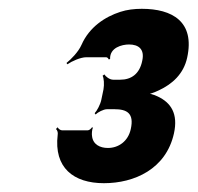

<svg xmlns="http://www.w3.org/2000/svg" viewBox="-20 -736 449 436"><path d="M216 -320C285 -320 357 -352 375 -433C385 -478 368 -503 338 -517C330 -521 317 -525 309 -524L308 -520C316 -521 331 -526 341 -531C371 -545 397 -568 405 -605C423 -687 371 -716 302 -716C285 -716 268 -714 253 -709C219 -698 183 -675 165 -634C158 -618 141 -601 131 -593L133 -590C143 -597 163 -606 176 -606H221C224 -606 226 -603 227 -601L230 -602C229 -628 257 -635 273 -635C294 -635 309 -625 303 -598C297 -568 278 -555 253 -555H237C229 -555 220 -562 217 -567L213 -564C216 -559 217 -544 215 -533L210 -509C208 -499 200 -484 195 -479L197 -476C202 -481 215 -488 223 -488H240C268 -488 285 -479 277 -443C271 -415 249 -400 225 -400C207 -400 191 -408 189 -427C188 -431 189 -443 191 -446L189 -447C187 -444 183 -440 179 -440H121C117 -440 112 -444 111 -447L107 -443C110 -441 112 -435 111 -430C102 -355 147 -320 216 -320Z"/></svg>

Font: Asimov
Style: EdgeExtremeIt
Weight: 500
Designer: Google
Version: Version 2.000980: 2014